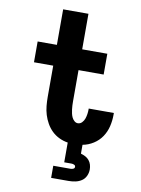

<svg xmlns="http://www.w3.org/2000/svg" viewBox="-102 -803 803 1091"><g transform="rotate(10 300.0 -257.5)"><path d="M271 220V150H371Q379 150 386.5 146.5Q394 143 394 135Q394 127 386.5 123.5Q379 120 371 120H329V6Q303 2 279 -9.5Q255 -21 236.5 -39Q218 -57 205 -80Q192 -103 184.5 -127.5Q177 -152 174.5 -178Q172 -204 172 -230V-410H61V-530H172V-735H318V-530H463V-410H318V-230Q318 -219 318.5 -207Q319 -195 320.5 -183.5Q322 -172 324.5 -160.5Q327 -149 332 -138.5Q337 -128 346 -120Q355 -112 366 -112Q380 -112 390 -122.5Q400 -133 404.5 -146Q409 -159 411 -173Q413 -187 413 -200Q413 -202 413 -203Q413 -204 413 -205H558Q558 -202 558 -199.5Q558 -197 558 -194Q558 -160 550 -127Q542 -94 523.5 -66.5Q505 -39 476 -20.5Q447 -2 414 4V55Q428 59 440.5 65.5Q453 72 462 83Q471 94 475 107.5Q479 121 479 135Q479 155 470.5 173Q462 191 446 201.5Q430 212 410.5 216Q391 220 371 220Z"/></g></svg>

Font: Iosevka Curly Slab HvEx
Style: Regular
Weight: 900
Width: 7
Monospace: yes
Designer: Belleve Invis
Foundry: Belleve Invis
Version: Version 11.1.0; ttfautohint (v1.8.3)